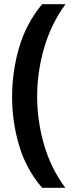

<svg xmlns="http://www.w3.org/2000/svg" viewBox="-20 -742 362 920"><path d="M38 -278Q38 -400 72 -515.5Q106 -631 182 -722H294Q225 -628 191.5 -512.5Q158 -397 158 -279Q158 -163 191 -49Q224 65 293 158H182Q106 70 72 -43.5Q38 -157 38 -278Z"/></svg>

Font: Noto Sans Lao UI SemBd
Style: Regular
Weight: 600
Designer: Monotype Design Team
Foundry: Monotype Imaging Inc.
Version: Version 2.000; ttfautohint (v1.8.4.7-5d5b)